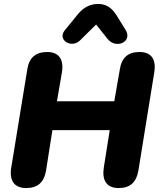

<svg xmlns="http://www.w3.org/2000/svg" viewBox="-20 -942 808 971"><path d="M112 9C171 9 203 -20 213 -80L245 -284H535L505 -95C495 -30 519 9 580 9C638 9 670 -20 680 -80L760 -575C771 -641 746 -679 686 -679C627 -679 595 -650 586 -591L558 -430H268L293 -575C304 -640 279 -679 219 -679C160 -679 127 -650 118 -591L37 -95C26 -29 52 9 112 9ZM384 -737 466 -818 524 -745C569 -691 652 -732 615 -791L571 -862C548 -900 519 -922 477 -922C435 -922 403 -905 373 -869L307 -788C269 -741 340 -695 384 -737Z"/></svg>

Font: SN Pro Heavy
Style: Italic
Weight: 800
Italic angle: -9°
Designer: Tobias Whetton
Foundry: Supernotes
Version: Version 1.001;Glyphs 3.2 (3249)